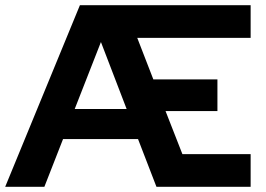

<svg xmlns="http://www.w3.org/2000/svg" viewBox="-24 -720 1026 740"><path d="M-4 0 284 -700H942V-574H505L567 -414H814V-292H614L679 -126H942V0H579L508 -184H219L147 0ZM264 -300H464L365 -558Z"/></svg>

Font: Red Hat Display ExtraBold
Style: Regular
Weight: 800
Designer: Pentagram, MCKL
Foundry: Pentagram, MCKL
Version: Version 1.023